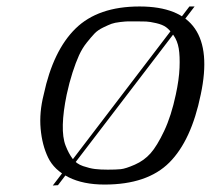

<svg xmlns="http://www.w3.org/2000/svg" viewBox="-20 -553 651 593"><path d="M143 20 565 -533H581L159 19Q151 19 149.5 19.5Q148 20 143 20ZM186 -261Q175 -208 174 -168Q173 -128 182.5 -103.5Q192 -79 204 -63Q216 -47 236.5 -40Q257 -33 273.5 -31Q290 -29 313 -29Q338 -29 353 -30.5Q368 -32 396.5 -44.5Q425 -57 445 -79.5Q465 -102 487 -148.5Q509 -195 523 -261Q533 -307 534.5 -343.5Q536 -380 532 -403.5Q528 -427 516 -444Q504 -461 493 -469Q482 -477 462.5 -481.5Q443 -486 431.5 -486.5Q420 -487 401 -487Q384 -487 376.5 -487Q369 -487 351.5 -485Q334 -483 324.5 -479.5Q315 -476 298.5 -468Q282 -460 272 -449.5Q262 -439 248 -421.5Q234 -404 224 -382Q214 -360 204 -329Q194 -298 186 -261ZM411 -533Q658 -533 600 -261Q571 -119 503 -51Q435 17 303 17Q237 17 192 -5.5Q147 -28 128.5 -66.5Q110 -105 105.5 -155.5Q101 -206 115 -261Q144 -397 213.5 -465Q283 -533 411 -533Z"/></svg>

Font: Afta serif
Style: Italic
Weight: 400
Italic angle: -12°
Designer: parq.ink
Foundry: Oriol Esparraguera Font
Version: Version 1.000